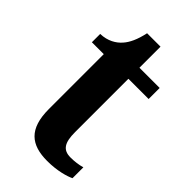

<svg xmlns="http://www.w3.org/2000/svg" viewBox="-210 -725 799 799"><g transform="rotate(45 190.0 -325.0)"><path d="M237 10C296 10 342 -4 362 -14V-78C342 -72 319 -69 295 -69C250 -69 234 -96 234 -157V-471H353V-536H234V-660H155C145 -613 130 -582 112 -562C93 -540 62 -521 19 -520V-471H89V-148C89 -31 142 10 237 10Z"/></g></svg>

Font: Noto Serif Georgian SemiCondensed Bold
Style: Regular
Weight: 700
Width: 4
Designer: Monotype Design Team, Akaki Razmadze
Foundry: Google LLC
Version: Version 2.003